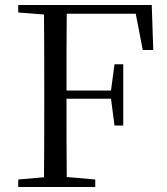

<svg xmlns="http://www.w3.org/2000/svg" viewBox="-20 -748 669 768"><path d="M551 -548H593L587 -728H53V-698L156 -690C157 -591 157 -491 157 -391V-337C157 -236 157 -137 156 -39L53 -30V0H361V-30L247 -40C246 -137 246 -237 246 -353H424L438 -246H473V-491H438L424 -386H246C246 -495 246 -596 247 -693H523Z"/></svg>

Font: Harano Aji Mincho K1
Style: Regular
Weight: 400
Foundry: Masamichi Hosoda
Version: HaranoAjiMinchoK1-Regular version 20230610;ttx 4.39.4